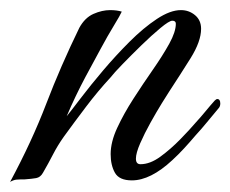

<svg xmlns="http://www.w3.org/2000/svg" viewBox="-50 -354 456 380"><path d="M-30 6Q13 -74 41.5 -148.5Q70 -223 107 -299Q118 -319 135 -326.5Q152 -334 168 -334Q181 -334 191 -331Q188 -324 175.5 -303.5Q163 -283 149 -257Q139 -239 119 -201.5Q99 -164 82 -124Q91 -135 110 -160Q129 -185 154 -214.5Q179 -244 206.5 -271.5Q234 -299 260.5 -316.5Q287 -334 308 -334Q324 -334 336 -324Q348 -314 348 -297Q348 -272 327 -238.5Q306 -205 285 -173Q281 -167 270.5 -150Q260 -133 248 -111.5Q236 -90 227.5 -70.5Q219 -51 219 -40Q219 -29 228 -29Q247 -29 267.5 -44Q288 -59 307 -78.5Q326 -98 337 -111Q348 -123 357 -134Q366 -145 375 -155Q378 -158 380 -158Q386 -158 386 -149Q386 -143 382 -139Q371 -126 360 -112.5Q349 -99 337 -86Q326 -73 314.5 -60.5Q303 -48 291 -37Q248 3 211 3Q186 3 177.5 -12Q169 -27 169 -49Q169 -73 182 -101Q195 -129 214 -158.5Q233 -188 252.5 -216Q272 -244 285 -267.5Q298 -291 298 -307Q298 -313 291 -313Q285 -313 267.5 -298.5Q250 -284 230 -264.5Q210 -245 192.5 -227Q175 -209 169 -201Q144 -174 120.5 -143Q97 -112 76 -83Q64 -66 55 -48.5Q46 -31 35 -12Q30 -3 21.5 -1.5Q13 0 -1 1Q-11 1 -17 1.5Q-23 2 -30 6Z"/></svg>

Font: Birthstone
Style: Regular
Weight: 400
Designer: Robert E. Leuschke
Foundry: Robert E. Leuschke
Version: Version 1.013; ttfautohint (v1.8.3)